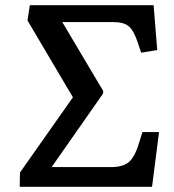

<svg xmlns="http://www.w3.org/2000/svg" viewBox="-20 -720 671 740"><path d="M56 0 57 -55 261 -345 86 -641 95 -700H572L586 -527L524 -517L512 -553Q496 -602 476.5 -618.5Q457 -635 415 -635H220L378 -369L377 -359L179 -76H408Q456 -76 479 -97.5Q502 -119 519 -179L529 -211H593L566 0Z"/></svg>

Font: Literata 12pt Medium
Style: Italic
Weight: 500
Italic angle: -2°
Designer: Latin by Veronika Burian and Jose Scaglione. Greek by Irene Vlachou. Cyrillic by Vera Evstafieva
Foundry: TypeTogether
Version: Version 3.002